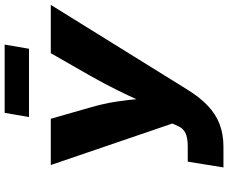

<svg xmlns="http://www.w3.org/2000/svg" viewBox="-96 -866 962 809"><g transform="rotate(-90 384.5 -461.0)"><path d="M84 0 108.4 -150.4H171.4Q209.5 -150.4 229.2 -160.2Q249 -169.9 258.3 -191.4L269 -215.3L94.2 -727.5H289.1L336.4 -562Q353 -505.4 361.1 -452.4Q369.1 -399.4 372.8 -352.8Q376.5 -306.2 379.4 -268.1H327.1Q344.2 -306.2 365 -352.5Q385.7 -398.9 411.9 -451.7Q438 -504.4 470.7 -562L565.4 -727.5H769L410.6 -149.9Q379.4 -99.6 344.2 -66.2Q309.1 -32.7 266.8 -16.4Q224.6 0 170.9 0ZM601.6 -921.9 584 -819.3H296.4L314 -921.9Z"/></g></svg>

Font: Inter 18pt ExtraBold
Style: Italic
Weight: 800
Italic angle: -9.3988°
Designer: Rasmus Andersson
Foundry: rsms
Version: Version 4.001;git-66647c0bb